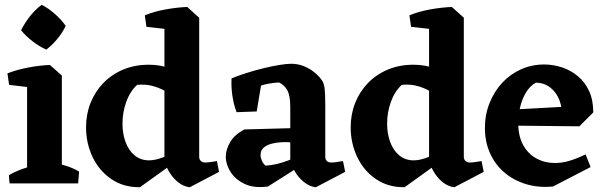

<svg xmlns="http://www.w3.org/2000/svg" viewBox="-20 -765 2513 801"><path d="M93 0V-446L188 -494L238 -450V0ZM20 0 17 -34Q42 -49 74.5 -60.5Q107 -72 132 -78L121 0ZM170 0 187 -91Q217 -85 251.5 -74.5Q286 -64 310 -49L306 0ZM18 -411 11 -459Q50 -474 96.5 -483Q143 -492 188 -494L192 -438L127 -398ZM173 -558Q144 -571 115.5 -593Q87 -615 68 -639Q84 -671 106.5 -699Q129 -727 154 -745Q183 -730 210 -706Q237 -682 254 -657Q241 -629 219 -602.5Q197 -576 173 -558Z M564 16Q496 17 445 -17.5Q394 -52 366.5 -109.5Q339 -167 339 -234Q339 -288 357.5 -335Q376 -382 410.5 -418Q445 -454 493.5 -474.5Q542 -495 601 -495Q651 -495 692.5 -478.5Q734 -462 763 -437L731 -330Q714 -355 686 -374.5Q658 -394 623.5 -404.5Q589 -415 552 -411Q522 -383 506.5 -339.5Q491 -296 491 -249Q491 -207 504 -172Q517 -137 542 -116.5Q567 -96 602 -96Q628 -96 662.5 -109.5Q697 -123 736 -153L731 -104ZM772 16Q755 15 736 4Q717 -7 701 -26.5Q685 -46 675 -69L666 -78V-689L761 -736L811 -691V-110Q811 -100 818 -93.5Q825 -87 836 -87Q847 -87 859 -89Q871 -91 885 -93L894 -48ZM591 -653 584 -701Q623 -717 669.5 -725.5Q716 -734 761 -736L765 -681L700 -641Z M1298 16Q1281 15 1262 4Q1243 -7 1226.5 -26.5Q1210 -46 1201 -69L1191 -78V-319Q1191 -366 1178.5 -388.5Q1166 -411 1144 -421Q1125 -420 1104 -416.5Q1083 -413 1069 -408L1051 -300L967 -297Q955 -328 949.5 -365.5Q944 -403 946 -438Q975 -450 1010 -461Q1045 -472 1080 -480.5Q1115 -489 1145.5 -494Q1176 -499 1195 -499Q1221 -499 1245 -490Q1269 -481 1290 -464.5Q1311 -448 1325 -427Q1332 -415 1334.5 -393.5Q1337 -372 1337 -324V-110Q1337 -100 1343.5 -93.5Q1350 -87 1362 -87Q1373 -87 1385 -89Q1397 -91 1411 -93L1420 -48ZM1098 13Q1040 21 1001 2.5Q962 -16 942 -47.5Q922 -79 922 -111Q922 -141 940.5 -172.5Q959 -204 1000 -225L1221 -231L1219 -171H1195Q1173 -173 1150.5 -171.5Q1128 -170 1109.5 -164.5Q1091 -159 1079 -148Q1067 -137 1067 -118Q1067 -107 1072.5 -94.5Q1078 -82 1088 -74Q1110 -75 1133.5 -80.5Q1157 -86 1178 -94Q1199 -102 1212 -107L1221 -65Z M1668 16Q1600 17 1549 -17.5Q1498 -52 1470.5 -109.5Q1443 -167 1443 -234Q1443 -288 1461.5 -335Q1480 -382 1514.5 -418Q1549 -454 1597.5 -474.5Q1646 -495 1705 -495Q1755 -495 1796.5 -478.5Q1838 -462 1867 -437L1835 -330Q1818 -355 1790 -374.5Q1762 -394 1727.5 -404.5Q1693 -415 1656 -411Q1626 -383 1610.5 -339.5Q1595 -296 1595 -249Q1595 -207 1608 -172Q1621 -137 1646 -116.5Q1671 -96 1706 -96Q1732 -96 1766.5 -109.5Q1801 -123 1840 -153L1835 -104ZM1876 16Q1859 15 1840 4Q1821 -7 1805 -26.5Q1789 -46 1779 -69L1770 -78V-689L1865 -736L1915 -691V-110Q1915 -100 1922 -93.5Q1929 -87 1940 -87Q1951 -87 1963 -89Q1975 -91 1989 -93L1998 -48ZM1695 -653 1688 -701Q1727 -717 1773.5 -725.5Q1820 -734 1865 -736L1869 -681L1804 -641Z M2287 13Q2226 19 2174 3Q2122 -13 2083.5 -46Q2045 -79 2024 -126.5Q2003 -174 2003 -231Q2003 -287 2022.5 -335.5Q2042 -384 2075.5 -420Q2109 -456 2154 -476Q2199 -496 2250 -496Q2288 -496 2324.5 -484Q2361 -472 2391 -447Q2421 -422 2438 -384.5Q2455 -347 2455 -296L2322 -275Q2327 -312 2314.5 -345.5Q2302 -379 2276 -399.5Q2250 -420 2215 -420Q2189 -405 2173 -377Q2157 -349 2149.5 -316Q2142 -283 2142 -252Q2142 -198 2162 -161Q2182 -124 2217 -104.5Q2252 -85 2295 -85Q2326 -85 2357 -94.5Q2388 -104 2423 -121L2444 -68ZM2397 -238 2109 -241 2101 -307 2395 -323 2455 -296Z"/></svg>

Font: Eczar SemiBold
Style: Regular
Weight: 600
Designer: Vaibhav Singh
Foundry: Rosetta Type Foundry
Version: Version 2.000